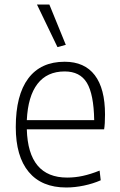

<svg xmlns="http://www.w3.org/2000/svg" viewBox="-20 -823 532 852"><path d="M274 9Q165 9 107.5 -60Q50 -129 50 -259Q50 -401 105.5 -475Q161 -549 267 -549Q355 -549 400.5 -489.5Q446 -430 446 -315Q446 -272 442 -249H99Q105 -35 278 -35Q313 -35 347.5 -42.5Q382 -50 422 -66L427 -23Q393 -8 352.5 0.5Q312 9 274 9ZM267 -506Q189 -506 146.5 -451Q104 -396 99 -290H398Q396 -405 365.5 -455.5Q335 -506 267 -506ZM235 -614 144 -803H199L272 -624Z"/></svg>

Font: Encode Sans Narrow
Style: ExtraLight
Weight: 200
Designer: Pablo Impallari, Andres Torresi
Foundry: Pablo Impallari, Andres Torresi
Version: Version 1.000; ttfautohint (v1.00) -l 8 -r 50 -G 200 -x 14 -